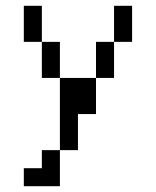

<svg xmlns="http://www.w3.org/2000/svg" viewBox="-20 -520 540 665"><path d="M125 62.5H62.5V125H187.5Q187.5 125 187.5 0H125ZM187.5 0H250Q250 0 250 -125H312.5Q312.5 -125 312.5 -250H187.5Q187.5 -250 187.5 0ZM187.5 -250Q187.5 -250 187.5 -375H125Q125 -375 125 -250ZM312.5 -250H375Q375 -250 375 -375H312.5Q312.5 -375 312.5 -250ZM125 -375Q125 -375 125 -500H62.5Q62.5 -500 62.5 -375ZM375 -375H437.5Q437.5 -375 437.5 -500H375Q375 -500 375 -375Z"/></svg>

Font: UnifontExMono
Style: Regular
Weight: 500
Version: Version 15.0.06